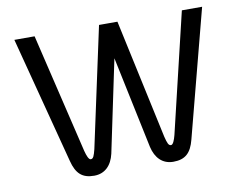

<svg xmlns="http://www.w3.org/2000/svg" viewBox="-73 -749 1079 856"><g transform="rotate(-10 466.5 -321.0)"><path d="M41.7 -650 191.7 -75C206.7 -16.7 233.3 8.3 287.5 8.3C336.7 8.3 367.5 -24.2 379.2 -75L466.7 -491.7L554.2 -75C565.8 -24.2 596.7 8.3 645.8 8.3C700 8.3 726.7 -16.7 741.7 -75L891.7 -650H800L670.8 -108.3C665 -85.8 657.5 -66.7 648.3 -66.7C636.7 -66.7 632.5 -79.2 625 -108.3L508.3 -650H466.7H425L308.3 -108.3C300.8 -79.2 296.7 -66.7 285 -66.7C275.8 -66.7 268.3 -85.8 262.5 -108.3L133.3 -650Z"/></g></svg>

Font: BoonHome
Style: Book
Weight: 400
Designer: Sungsit Sawaiwan
Foundry: Sungsit Sawaiwan
Version: Version 0.2